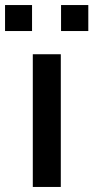

<svg xmlns="http://www.w3.org/2000/svg" viewBox="-60 -741 370 761"><path d="M-40 -618V-721H67V-618ZM182 -618V-721H290V-618ZM70 0V-526H181V0Z"/></svg>

Font: Archivo SemiExpanded Medium
Style: Regular
Weight: 500
Width: 6
Designer: Hector Gatti
Foundry: Omnibus-Type
Version: Version 2.001; ttfautohint (v1.8.3)